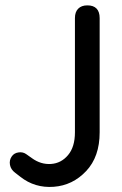

<svg xmlns="http://www.w3.org/2000/svg" viewBox="-20 -697 465 730"><path d="M24.9 -102.6Q33.6 -115.2 50.7 -117.6Q67.8 -120 80.8 -110.2L101.1 -95.8Q135.3 -71 173.9 -73.6Q212.6 -76.2 238.7 -107.3Q264.9 -138.3 264.9 -193.9V-628.3Q264.9 -651.5 277.3 -664Q289.7 -676.6 312.2 -676.6Q335.4 -676.6 347.1 -664.4Q358.9 -652.1 358.9 -628.3V-193.8Q358.9 -101 307.6 -46.6Q256.4 7.8 184.4 13.2Q112.4 18.6 57.3 -24.9L37.4 -40.3Q21.2 -52.3 17.9 -70.2Q14.6 -88.1 24.9 -102.6Z"/></svg>

Font: SN Pro Thin
Style: Regular
Weight: 200
Designer: Tobias Whetton
Foundry: Supernotes
Version: Version 1.003;Glyphs 3.3 (3324)